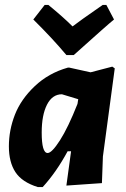

<svg xmlns="http://www.w3.org/2000/svg" viewBox="-20 -748 511 778"><path d="M411 -728 442 -669Q417 -649 279 -525H249Q192 -593 115 -669L161 -728H176Q236 -679 274 -641Q298 -660 396 -728ZM255 -474H261L347 -455L435 -478L445 -471L397 -114L393 -6L249 4L268 -135H254Q208 -50 153 10H133Q69 -10 42.5 -50.5Q16 -91 16 -155Q16 -221 40.5 -283.5Q65 -346 121 -399Q177 -452 255 -474ZM149 -211Q149 -128 173 -128Q190 -128 223 -179.5Q256 -231 294 -327L297 -346L231 -366Q192 -366 170.5 -324Q149 -282 149 -211Z"/></svg>

Font: Alegreya Sans ExtraBold
Style: Italic
Weight: 800
Italic angle: -7°
Designer: Juan Pablo del Peral
Foundry: Huerta Tipografica
Version: Version 2.007